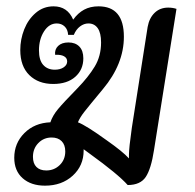

<svg xmlns="http://www.w3.org/2000/svg" viewBox="-20 -578 614 606"><path d="M537 -550 466 -104Q457 -45 440 -19.5Q423 6 383 6Q353 -28 263 -93L244 -107V-103Q244 -55 209.5 -23.5Q175 8 122 8Q78 8 51.5 -15.5Q25 -39 25 -80Q25 -126 57 -158Q89 -190 139 -192Q146 -213 163 -233.5Q180 -254 225 -300Q259 -335 279 -368Q299 -401 299 -444Q299 -474 288.5 -489Q278 -504 259 -504Q245 -504 232.5 -494.5Q220 -485 213 -468H195Q194 -485 184 -494.5Q174 -504 159 -504Q135 -504 119 -479Q103 -454 103 -419Q103 -388 116.5 -373Q130 -358 153 -358Q170 -358 181 -365.5Q192 -373 192 -384Q192 -395 182 -400.5Q172 -406 154 -405Q152 -422 163.5 -433Q175 -444 196 -444Q218 -444 230.5 -431Q243 -418 243 -394Q243 -358 217.5 -335.5Q192 -313 148 -313Q101 -313 72.5 -341Q44 -369 44 -420Q44 -454 56.5 -485.5Q69 -517 93 -537.5Q117 -558 149 -558Q193 -558 211 -516Q226 -537 245.5 -547.5Q265 -558 291 -558Q371 -558 371 -462Q371 -376 305 -297Q261 -244 246.5 -225.5Q232 -207 226 -192Q252 -182 317 -135Q367 -100 387 -78V-89Q387 -111 396 -174L446 -493Q451 -521 468 -537.5Q485 -554 511 -554Q525 -554 537 -550ZM186 -100Q186 -121 174.5 -132.5Q163 -144 143 -144Q118 -144 101 -126.5Q84 -109 84 -83Q84 -62 95 -51Q106 -40 126 -40Q151 -40 168.5 -57Q186 -74 186 -100Z"/></svg>

Font: Thasadith
Style: Bold Italic
Weight: 700
Italic angle: -9°
Designer: Cadson Demak Co.,Ltd.
Foundry: Cadson Demak Co.,Ltd.
Version: Version 1.000; ttfautohint (v1.6)